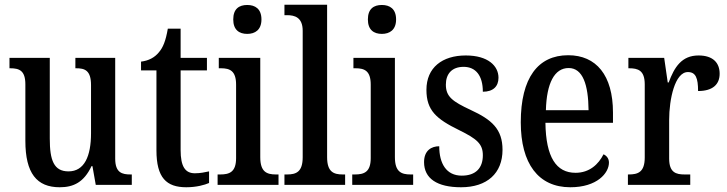

<svg xmlns="http://www.w3.org/2000/svg" viewBox="-20 -780 3069 810"><path d="M232 10C290 10 334 -11 366 -79H370L384 0H536V-44H531C495 -44 466 -51 466 -111V-536H298V-492H301C337 -492 364 -484 364 -421V-218C364 -121 336 -57 269 -57C207 -57 190 -104 190 -195V-536H20V-492H23C62 -492 87 -482 87 -424V-186C87 -49 135 10 232 10Z M766 10C809 10 844 0 862 -8V-57C843 -53 825 -49 802 -49C761 -49 742 -78 742 -147V-483H853V-536H742V-659H688C679 -607 668 -580 650 -559C632 -537 607 -524 575 -520V-483H640V-146C640 -30 682 10 766 10Z M1023 -637C1056 -637 1083 -654 1083 -698C1083 -743 1056 -759 1023 -759C989 -759 964 -743 964 -698C964 -654 989 -637 1023 -637ZM898 0H1155V-44H1144C1105 -44 1078 -55 1078 -117V-536H903V-492H912C950 -492 976 -481 976 -423V-113C976 -54 948 -44 909 -44H898Z M1180 0H1436V-44H1426C1387 -44 1360 -55 1360 -117V-760H1180V-716H1191C1223 -716 1257 -707 1257 -650V-117C1257 -55 1230 -44 1191 -44H1180Z M1591 -637C1624 -637 1651 -654 1651 -698C1651 -743 1624 -759 1591 -759C1557 -759 1532 -743 1532 -698C1532 -654 1557 -637 1591 -637ZM1466 0H1723V-44H1712C1673 -44 1646 -55 1646 -117V-536H1471V-492H1480C1518 -492 1544 -481 1544 -423V-113C1544 -54 1516 -44 1477 -44H1466Z M1925 10C2035 10 2100 -49 2100 -148C2100 -235 2055 -275 1966 -316C1889 -352 1861 -372 1861 -423C1861 -468 1886 -498 1936 -498C1987 -498 2017 -461 2017 -393C2060 -393 2083 -415 2083 -452C2083 -502 2039 -546 1945 -546C1846 -546 1779 -495 1779 -401C1779 -314 1821 -278 1917 -231C1992 -194 2017 -173 2017 -125C2017 -72 1988 -39 1928 -39C1863 -39 1833 -90 1833 -163C1801 -163 1769 -146 1769 -96C1769 -27 1824 10 1925 10Z M2386 10C2499 10 2549 -50 2549 -94C2549 -112 2538 -124 2526 -129C2505 -87 2467 -51 2408 -51C2327 -51 2283 -116 2281 -262H2566V-305C2566 -463 2495 -547 2377 -547C2250 -547 2177 -452 2177 -264C2177 -90 2251 10 2386 10ZM2463 -315H2283C2286 -429 2319 -493 2379 -493C2439 -493 2462 -422 2463 -315Z M2629 0H2892V-44H2868C2832 -44 2803 -52 2803 -111V-274C2803 -361 2827 -476 2882 -476C2915 -476 2925 -451 2925 -396C2987 -396 3016 -424 3016 -469C3016 -515 2988 -546 2927 -546C2856 -546 2825 -497 2801 -432H2797L2782 -536H2631V-492H2634C2672 -492 2700 -483 2700 -424V-116C2700 -53 2671 -44 2632 -44H2629Z"/></svg>

Font: Noto Serif Ethiopic Condensed Medium
Style: Regular
Weight: 500
Width: 3
Designer: Monotype Design Team
Foundry: Monotype Imaging Inc.
Version: Version 2.102